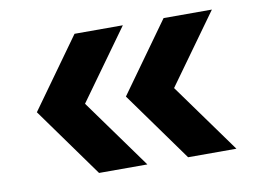

<svg xmlns="http://www.w3.org/2000/svg" viewBox="-55 -576 776 585"><g transform="rotate(-10 332.5 -283.0)"><path d="M207.5 -67.5 53 -282.5 207.5 -498H357L202 -282.5L357 -67.5ZM483 -67.5 328.5 -282.5 483 -498H632.5L477.5 -282.5L632.5 -67.5Z"/></g></svg>

Font: Encode Sans Expanded Expanded SemiBold
Style: Regular
Weight: 600
Width: 7
Designer: Multiple Designers
Foundry: Impallari Type
Version: Version 3.000; ttfautohint (v1.8.3) -l 8 -r 50 -G 200 -x 14 